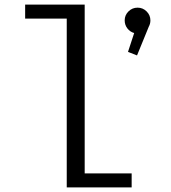

<svg xmlns="http://www.w3.org/2000/svg" viewBox="-20 -820 750 840"><path d="M350.5 -61.5H556V0H272V-738.5H90V-800H350.5ZM638 -731Q638 -716 631 -703.5L579.5 -577.5L540 -593L567 -675.5Q549 -680.5 537.2 -695.8Q525.5 -711 525.5 -731Q525.5 -753.5 542 -770Q558.5 -786.5 582 -786.5Q605 -786.5 621.5 -770Q638 -753.5 638 -731Z"/></svg>

Font: League Mono Light
Style: Regular
Weight: 300
Width: 6
Designer: Tyler Finck
Foundry: The League of Moveable Type / Tyler Finck
Version: Version 2.210